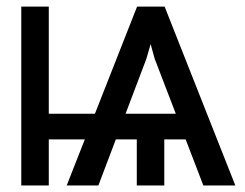

<svg xmlns="http://www.w3.org/2000/svg" viewBox="-20 -566 749 586"><path d="M600.6 0 452.1 -386.7 408.2 -545.9H482.4L698.2 0ZM44.9 0V-545.9H128.9V0ZM91.8 -140.6V-218.8H320.3V-140.6ZM397.5 0V-200.2H481.4V0ZM183.6 0 398.4 -545.9H472.7L426.8 -386.7L280.3 0ZM297.9 -140.6V-218.8H589.8V-140.6Z"/></svg>

Font: Inter Tight
Style: Regular
Weight: 400
Designer: Rasmus Andersson
Foundry: rsms
Version: Version 3.002